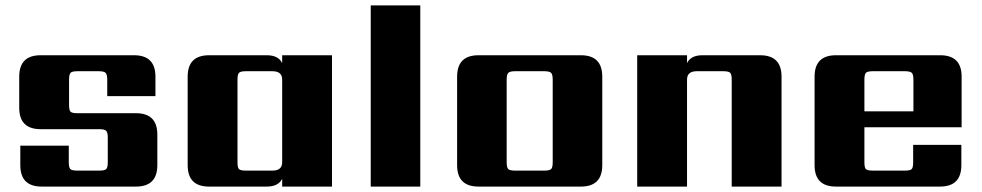

<svg xmlns="http://www.w3.org/2000/svg" viewBox="-20 -689 3625 709"><path d="M378 -90V-181Q378 -200 372 -206Q366 -212 347 -212H130Q51 -212 51 -291V-406Q51 -485 130 -485H475Q554 -485 554 -406V-334H376V-395Q376 -414 370 -420Q364 -426 345 -426H266Q246 -426 240.5 -420Q235 -414 235 -395V-302Q235 -282 240.5 -276.5Q246 -271 266 -271H482Q561 -271 561 -192V-79Q561 0 482 0H134Q55 0 55 -79V-151H234V-90Q234 -70 240 -64.5Q246 -59 265 -59H347Q366 -59 372 -64.5Q378 -70 378 -90Z M888 -59H986Q1022 -59 1022 -90V-395Q1022 -426 986 -426H888Q868 -426 862.5 -420Q857 -414 857 -395V-90Q857 -70 862.5 -64.5Q868 -59 888 -59ZM1022 -485H1206V0H1022V-29Q1008 0 965 0H752Q673 0 673 -79V-406Q673 -485 752 -485H965Q1008 -485 1022 -456Z M1532 0H1349V-669H1532Z M2021 -90V-395Q2021 -414 2015 -420Q2009 -426 1990 -426H1882Q1863 -426 1857 -420Q1851 -414 1851 -395V-90Q1851 -70 1857 -64.5Q1863 -59 1882 -59H1990Q2009 -59 2015 -64.5Q2021 -70 2021 -90ZM1747 -485H2125Q2204 -485 2204 -406V-79Q2204 0 2125 0H1747Q1668 0 1668 -79V-406Q1668 -485 1747 -485Z M2574 -485H2787Q2866 -485 2866 -406V0H2682V-395Q2682 -414 2676.5 -420Q2671 -426 2651 -426H2553Q2517 -426 2517 -395V0H2333V-485H2517V-456Q2531 -485 2574 -485Z M3172 -278H3353V-395Q3353 -414 3347 -420Q3341 -426 3322 -426H3203Q3183 -426 3177.5 -420Q3172 -414 3172 -395ZM3067 -485H3452Q3531 -485 3531 -406V-219H3172V-90Q3172 -70 3177.5 -64.5Q3183 -59 3203 -59H3321Q3341 -59 3346.5 -64.5Q3352 -70 3352 -90V-154H3530V-79Q3530 0 3451 0H3067Q2988 0 2988 -79V-406Q2988 -485 3067 -485Z"/></svg>

Font: Sarpanch ExtraBold
Style: Regular
Weight: 800
Designer: Manushi Parikh (Devanagari and Latin), Jyotish Sonowal (Devanagari)
Foundry: Indian Type Foundry
Version: Version 2.004;PS 1.0;hotconv 1.0.78;makeotf.lib2.5.61930; tt